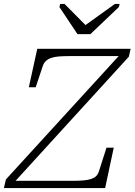

<svg xmlns="http://www.w3.org/2000/svg" viewBox="-38 -959 686 979"><path d="M357 -785H423L568 -923L572 -939H548L374 -814H415L291 -939H269L265 -923ZM16 -37H330Q362 -37 386 -39Q410 -41 425.5 -46Q441 -51 450.5 -59.5Q460 -68 465 -81L505 -206H542L498 0H-18L-8 -44L578 -685L586 -673H316Q284 -673 260.5 -671Q237 -669 221 -663Q205 -657 195 -647Q185 -637 180 -622L144 -514H109L152 -710H628L619 -670L24 -18Z"/></svg>

Font: Roboto Serif 20pt Thin
Style: Italic
Weight: 250
Italic angle: -10°
Version: Version 1.007